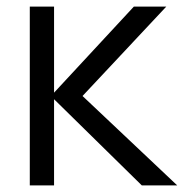

<svg xmlns="http://www.w3.org/2000/svg" viewBox="-20 -560 555 580"><path d="M133.7 -269.7 408.3 0H515.3L229.3 -270L482.3 -540H384.3ZM70 0H143.3V-540H70Z"/></svg>

Font: Vela Sans GX ExtLt
Style: Regular
Weight: 200
Designer: Principal design: Mikhail Sharanda - project Manrope.
Design modification: Ravid Balaliev
Foundry: Mikhail Sharanda
Version: Version 1.001